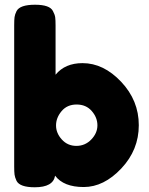

<svg xmlns="http://www.w3.org/2000/svg" viewBox="-20 -793 632 812"><path d="M329 -526Q418 -526 492.5 -447Q567 -368 567 -263.5Q567 -159 493 -80.5Q419 -2 334 -2Q249 -2 213 -50Q205 -1 127 -1Q64 -1 50 -28Q43 -43 41.5 -54.5Q40 -66 40 -89V-686Q40 -709 41.5 -720.5Q43 -732 50 -746Q64 -773 128 -773Q191 -773 204 -746Q212 -731 213.5 -719.5Q215 -708 215 -685V-477Q255 -526 329 -526ZM241.5 -203Q266 -176 303 -176Q340 -176 366 -203Q392 -230 392 -263Q392 -296 368 -323.5Q344 -351 304 -351Q264 -351 240.5 -323Q217 -295 217 -262.5Q217 -230 241.5 -203Z"/></svg>

Font: Fredoka One
Style: Regular
Weight: 400
Version: Version 1.001;April 7, 2020;FontCreator 12.0.0.2522 64-bit